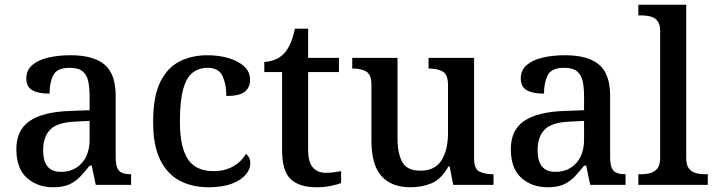

<svg xmlns="http://www.w3.org/2000/svg" viewBox="-20 -780 3021 810"><path d="M204 10Q138 10 93.5 -29.5Q49 -69 49 -151Q49 -231 105 -269.5Q161 -308 276 -312L358 -315V-373Q358 -409 352.5 -436Q347 -463 329 -478.5Q311 -494 274 -494Q221 -494 205 -463Q189 -432 189 -385Q141 -385 116 -399.5Q91 -414 91 -449Q91 -484 116 -505.5Q141 -527 183.5 -537Q226 -547 278 -547Q373 -547 420.5 -508Q468 -469 468 -375V-117Q468 -75 482 -60Q496 -45 530 -45H533V0H384L367 -81H358Q337 -54 317 -33.5Q297 -13 271 -1.5Q245 10 204 10ZM236 -55Q292 -55 325 -92Q358 -129 358 -191V-270L299 -267Q222 -264 192 -233.5Q162 -203 162 -146Q162 -55 236 -55Z M859 10Q791 10 738.5 -17.5Q686 -45 656 -105.5Q626 -166 626 -265Q626 -373 656 -434Q686 -495 738 -521Q790 -547 855 -547Q903 -547 944 -535Q985 -523 1010 -500Q1035 -477 1035 -444Q1035 -410 1012 -392.5Q989 -375 935 -375Q935 -423 919 -458.5Q903 -494 856 -494Q820 -494 793.5 -474Q767 -454 753 -404.5Q739 -355 739 -266Q739 -161 772 -109.5Q805 -58 881 -58Q929 -58 964.5 -78.5Q1000 -99 1017 -131Q1036 -117 1036 -90Q1036 -66 1016.5 -43Q997 -20 958 -5Q919 10 859 10Z M1316 10Q1242 10 1206 -24.5Q1170 -59 1170 -146V-476H1095V-519Q1116 -519 1139 -528Q1162 -537 1178 -554Q1209 -586 1224 -659H1280V-536H1410V-476H1280V-146Q1280 -97 1299.5 -74Q1319 -51 1354 -51Q1372 -51 1388 -53Q1404 -55 1419 -58V-8Q1406 -2 1377 4Q1348 10 1316 10Z M1711 10Q1632 10 1589.5 -37Q1547 -84 1547 -187V-422Q1547 -466 1524.5 -478.5Q1502 -491 1469 -491H1466V-536H1657V-198Q1657 -133 1677 -96.5Q1697 -60 1754 -60Q1815 -60 1842.5 -103.5Q1870 -147 1870 -219V-421Q1870 -467 1846.5 -479Q1823 -491 1791 -491H1788V-536H1980V-111Q1980 -67 2003 -56Q2026 -45 2058 -45H2062V0H1892L1877 -78H1872Q1841 -23 1800 -6.5Q1759 10 1711 10Z M2290 10Q2224 10 2179.5 -29.5Q2135 -69 2135 -151Q2135 -231 2191 -269.5Q2247 -308 2362 -312L2444 -315V-373Q2444 -409 2438.5 -436Q2433 -463 2415 -478.5Q2397 -494 2360 -494Q2307 -494 2291 -463Q2275 -432 2275 -385Q2227 -385 2202 -399.5Q2177 -414 2177 -449Q2177 -484 2202 -505.5Q2227 -527 2269.5 -537Q2312 -547 2364 -547Q2459 -547 2506.5 -508Q2554 -469 2554 -375V-117Q2554 -75 2568 -60Q2582 -45 2616 -45H2619V0H2470L2453 -81H2444Q2423 -54 2403 -33.5Q2383 -13 2357 -1.5Q2331 10 2290 10ZM2322 -55Q2378 -55 2411 -92Q2444 -129 2444 -191V-270L2385 -267Q2308 -264 2278 -233.5Q2248 -203 2248 -146Q2248 -55 2322 -55Z M2673 0V-45H2686Q2706 -45 2724 -50Q2742 -55 2753.5 -69.5Q2765 -84 2765 -115V-649Q2765 -678 2753.5 -692Q2742 -706 2724 -710.5Q2706 -715 2686 -715H2673V-760H2875V-115Q2875 -84 2886 -69.5Q2897 -55 2915 -50Q2933 -45 2954 -45H2966V0Z"/></svg>

Font: Noto Serif Bengali Medium
Style: Regular
Weight: 500
Designer: Juan Bruce, Universal Thirst, Indian Type Foundry and the Monotype Design Team.
Foundry: Monotype Imaging Inc.
Version: Version 2.003; ttfautohint (v1.8.4.7-5d5b)